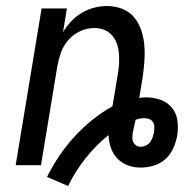

<svg xmlns="http://www.w3.org/2000/svg" viewBox="-20 -548 640 637"><path d="M206 69 136 39Q154 3 176.5 -30.5Q199 -64 226.5 -94Q254 -124 286 -150Q318 -176 353 -195L371 -302Q374 -320 375 -337Q376 -354 374.5 -371Q373 -388 367.5 -403.5Q362 -419 351.5 -431Q341 -443 325.5 -449Q310 -455 293 -455Q269 -455 246 -444.5Q223 -434 206.5 -415Q190 -396 182 -373Q174 -350 170 -327L116 0H32L118 -520H202L189 -441Q200 -460 216 -477Q232 -494 251.5 -505.5Q271 -517 292.5 -522.5Q314 -528 335 -528Q362 -528 386 -518.5Q410 -509 425.5 -490Q441 -471 449 -446.5Q457 -422 459 -396Q461 -370 459 -343.5Q457 -317 453 -290L442 -223Q447 -224 452.5 -224.5Q458 -225 464 -225Q489 -225 512 -217Q535 -209 550 -191Q565 -173 568.5 -148.5Q572 -124 568 -98Q564 -77 555 -56.5Q546 -36 529 -20.5Q512 -5 490 1.5Q468 8 447 8Q424 8 404 0.5Q384 -7 369.5 -22Q355 -37 348 -57.5Q341 -78 340 -100Q298 -66 263.5 -22.5Q229 21 206 69ZM447 -61Q455 -61 463.5 -65Q472 -69 477.5 -76Q483 -83 486 -91.5Q489 -100 491 -108Q492 -117 492 -126.5Q492 -136 487.5 -143Q483 -150 475 -153Q467 -156 457 -156Q451 -156 443.5 -154.5Q436 -153 430 -151L429 -147Q427 -137 424.5 -126.5Q422 -116 420 -106Q419 -98 419 -90Q419 -82 422.5 -75.5Q426 -69 432.5 -65Q439 -61 447 -61Z"/></svg>

Font: Iosevka Custom Oblique
Style: Regular
Weight: 400
Italic angle: -9°
Designer: Belleve Invis
Foundry: Belleve Invis
Version: Version 27.0.1